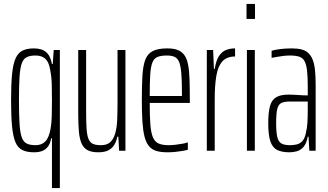

<svg xmlns="http://www.w3.org/2000/svg" viewBox="-20 -763 1661 972"><path d="M243 189V-63H239Q235 -38 223.5 -22Q212 -6 194.5 1Q177 8 152 8Q116 8 93 -3.5Q70 -15 58 -43.5Q46 -72 41 -123.5Q36 -175 36 -255Q36 -335 41 -386.5Q46 -438 58.5 -466.5Q71 -495 93.5 -506.5Q116 -518 152 -518Q172 -518 190 -512.5Q208 -507 222 -490.5Q236 -474 243 -439H247L252 -510H283V189ZM160 -28Q191 -28 209.5 -47Q228 -66 236 -111Q241 -138 242 -173.5Q243 -209 243 -253Q243 -300 242 -337.5Q241 -375 234 -409Q228 -448 210 -465Q192 -482 160 -482Q133 -482 116 -474Q99 -466 90.5 -443Q82 -420 79 -375Q76 -330 76 -255Q76 -180 79 -135Q82 -90 90.5 -67Q99 -44 116 -36Q133 -28 160 -28Z M478 8Q444 8 424 -2.5Q404 -13 393.5 -35.5Q383 -58 379.5 -96Q376 -134 376 -188V-510H416V-196Q416 -142 418.5 -108.5Q421 -75 429 -57.5Q437 -40 452 -34Q467 -28 491 -28Q523 -28 539.5 -44.5Q556 -61 564 -90.5Q572 -120 573.5 -160.5Q575 -201 575 -247V-510H615V0H583L579 -71H574Q570 -50 560 -32Q550 -14 530.5 -3Q511 8 478 8Z M829 8Q794 8 771 1Q748 -6 733.5 -24Q719 -42 711.5 -72Q704 -102 701 -147Q698 -192 698 -254Q698 -329 701 -379.5Q704 -430 715.5 -460.5Q727 -491 753.5 -504.5Q780 -518 826 -518Q859 -518 879.5 -510Q900 -502 913 -484.5Q926 -467 932 -436.5Q938 -406 939.5 -361.5Q941 -317 941 -256V-242H738Q738 -177 741 -135Q744 -93 753.5 -69.5Q763 -46 782 -37Q801 -28 834 -28Q849 -28 867 -30Q885 -32 901.5 -35Q918 -38 931 -42V-5Q921 -2 904 1Q887 4 867.5 6Q848 8 829 8ZM901 -257V-297Q901 -359 897.5 -396.5Q894 -434 885.5 -452Q877 -470 862 -476Q847 -482 825 -482Q796 -482 778 -475Q760 -468 751.5 -446.5Q743 -425 740.5 -384.5Q738 -344 738 -277H921Z M1027 0V-510H1059L1063 -414H1067Q1074 -458 1089 -480Q1104 -502 1124.5 -510Q1145 -518 1170 -518V-477Q1128 -477 1105.5 -452Q1083 -427 1075 -378Q1067 -329 1067 -260V0Z M1228 -667V-743H1271V-667ZM1230 0V-510H1270V0Z M1445 8Q1408 8 1384 -3.5Q1360 -15 1349 -46.5Q1338 -78 1338 -139Q1338 -195 1347 -226.5Q1356 -258 1378.5 -271Q1401 -284 1440 -284Q1450 -284 1463 -283.5Q1476 -283 1489.5 -282Q1503 -281 1515.5 -280.5Q1528 -280 1538 -280V-326Q1538 -374 1534.5 -405Q1531 -436 1522 -453Q1513 -470 1495 -476Q1477 -482 1448 -482Q1433 -482 1415.5 -480Q1398 -478 1381.5 -475Q1365 -472 1355 -470V-506Q1371 -511 1398 -514.5Q1425 -518 1457 -518Q1485 -518 1505.5 -513Q1526 -508 1539.5 -496Q1553 -484 1562 -463Q1571 -442 1574.5 -410Q1578 -378 1578 -332V0H1546L1542 -71H1538Q1531 -35 1516 -18.5Q1501 -2 1482 3Q1463 8 1445 8ZM1448 -28Q1465 -28 1481 -31.5Q1497 -35 1509.5 -47.5Q1522 -60 1528 -87Q1535 -116 1536.5 -144.5Q1538 -173 1538 -209V-249H1446Q1419 -249 1404 -241.5Q1389 -234 1383.5 -210.5Q1378 -187 1378 -139Q1378 -95 1383.5 -70.5Q1389 -46 1404 -37Q1419 -28 1448 -28Z"/></svg>

Font: Saira UltraCondensed ExtraLight
Style: Regular
Weight: 250
Width: 1
Designer: Hector Gatti with collaboration of the Omnibus-Type team
Foundry: Omnibus-Type
Version: Version 1.101